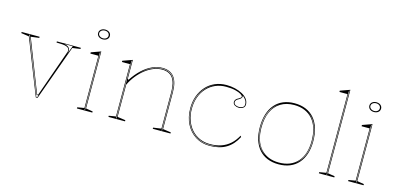

<svg xmlns="http://www.w3.org/2000/svg" viewBox="-68 -1171 3336 1611"><g transform="rotate(15 1599.5 -365.0)"><path d="M282 0 93 -480 25 -490V-500H181V-490L109 -481L286 -27H295L440 -437Q441 -439 441.5 -442.5Q442 -446 442 -449Q442 -461 436.5 -468.5Q431 -476 418 -481Q405 -486 383.5 -488Q362 -490 331 -490V-500H539V-490L470 -480L297 0ZM285 -5H293L299 -22H283L98 -495H93ZM399 -495Q415 -492 426 -486Q437 -480 442.5 -471Q448 -462 448 -449Q448 -444 446 -436.5Q444 -429 441 -420L470 -495Z M698 -616Q683 -616 671.5 -621.5Q660 -627 653.5 -636.5Q647 -646 647 -658Q647 -671 653.5 -680.5Q660 -690 671.5 -695.5Q683 -701 698 -701Q713 -701 724.5 -695.5Q736 -690 742.5 -680.5Q749 -671 749 -658Q749 -646 742.5 -636.5Q736 -627 724.5 -621.5Q713 -616 698 -616ZM639 0V-10L699 -20V-474H629V-485L713 -515V-20L773 -10V0ZM704 -5H708V-507L704 -505ZM698 -625Q710 -625 719 -629.5Q728 -634 733 -641.5Q738 -649 738 -658Q738 -668 733 -675.5Q728 -683 719 -687.5Q710 -692 698 -692Q686 -692 676.5 -687.5Q667 -683 661.5 -675.5Q656 -668 656 -658Q656 -649 661.5 -641.5Q667 -634 676.5 -629.5Q686 -625 698 -625Z M1452 -10V0H1298V-10L1368 -20V-338Q1368 -420 1338 -460Q1308 -500 1246 -500Q1210 -500 1173 -485.5Q1136 -471 1101.5 -444Q1067 -417 1037.5 -380.5Q1008 -344 987 -300V-20L1057 -10V0H913V-10L973 -20V-474H903V-485L987 -515V-350L995 -344Q1031 -399 1072 -437Q1113 -475 1157.5 -495Q1202 -515 1246 -515Q1280 -515 1305.5 -504Q1331 -493 1348 -471Q1365 -449 1373.5 -416Q1382 -383 1382 -338V-20ZM978 -5H982V-507L978 -505ZM1373 -5H1377V-338Q1377 -397 1362.5 -435Q1348 -473 1319 -491.5Q1290 -510 1246 -510Q1200 -510 1152.5 -487Q1105 -464 1058 -413Q1105 -461 1153 -483.5Q1201 -506 1246 -506Q1311 -506 1342 -464Q1373 -422 1373 -338Z M1794 15Q1725 15 1671.5 -18.5Q1618 -52 1587.5 -111.5Q1557 -171 1557 -248Q1557 -307 1575 -355.5Q1593 -404 1625.5 -440Q1658 -476 1703 -495.5Q1748 -515 1802 -515Q1841 -515 1876.5 -506.5Q1912 -498 1940.5 -482.5Q1969 -467 1985 -445.5Q2001 -424 2001 -398Q2001 -384 1993.5 -375Q1986 -366 1974 -361.5Q1962 -357 1949 -357Q1930 -357 1913.5 -366.5Q1897 -376 1897 -395Q1897 -406 1905 -416Q1913 -426 1929 -433Q1950 -445 1950 -453Q1950 -462 1932.5 -473Q1915 -484 1882 -492Q1849 -500 1802 -500Q1751 -500 1709 -481.5Q1667 -463 1636 -429.5Q1605 -396 1588 -350Q1571 -304 1571 -248Q1571 -193 1587.5 -147.5Q1604 -102 1633.5 -69Q1663 -36 1704 -18Q1745 0 1794 0Q1848 0 1891 -15Q1934 -30 1967.5 -60Q2001 -90 2025 -135L2032 -125Q2014 -90 1990.5 -63.5Q1967 -37 1937.5 -19.5Q1908 -2 1872 6.5Q1836 15 1794 15ZM1956 -464 1957 -460Q1957 -450 1951.5 -442.5Q1946 -435 1932 -427Q1904 -413 1904 -395Q1904 -379 1917.5 -371.5Q1931 -364 1949 -364Q1967 -364 1980.5 -372Q1994 -380 1994 -398Q1994 -408 1991.5 -417Q1989 -426 1984 -434Q1979 -442 1972 -449.5Q1965 -457 1956 -464ZM1562 -248Q1562 -173 1591.5 -114.5Q1621 -56 1673.5 -23Q1726 10 1794 10Q1827 10 1856 4Q1885 -2 1905 -12Q1886 -3 1857.5 1.5Q1829 6 1794 6Q1743 6 1701.5 -12.5Q1660 -31 1629.5 -65Q1599 -99 1582.5 -145.5Q1566 -192 1566 -248Q1566 -308 1585.5 -357.5Q1605 -407 1640 -442.5Q1675 -478 1722 -495Q1674 -479 1638 -443.5Q1602 -408 1582 -358.5Q1562 -309 1562 -248Z M2393 -515Q2448 -515 2491.5 -497Q2535 -479 2565 -444Q2595 -409 2610.5 -359Q2626 -309 2626 -246Q2626 -185 2610 -136.5Q2594 -88 2564 -54Q2534 -20 2491 -2.5Q2448 15 2393 15Q2339 15 2296 -2.5Q2253 -20 2223 -54Q2193 -88 2177.5 -136.5Q2162 -185 2162 -246Q2162 -309 2177.5 -359Q2193 -409 2223 -444Q2253 -479 2296 -497Q2339 -515 2393 -515ZM2394 -500Q2326 -500 2277 -470Q2228 -440 2202 -383Q2176 -326 2176 -246Q2176 -188 2190.5 -142.5Q2205 -97 2233.5 -65Q2262 -33 2302 -16.5Q2342 0 2393 0Q2445 0 2485.5 -16.5Q2526 -33 2554.5 -65Q2583 -97 2597.5 -142.5Q2612 -188 2612 -246Q2612 -306 2597.5 -353Q2583 -400 2554.5 -433Q2526 -466 2485.5 -483Q2445 -500 2394 -500ZM2167 -246Q2167 -194 2179.5 -151.5Q2192 -109 2214.5 -78Q2237 -47 2268 -27Q2239 -48 2217 -79.5Q2195 -111 2183 -153Q2171 -195 2171 -246Q2171 -301 2184 -345.5Q2197 -390 2220 -423Q2243 -456 2274 -476Q2242 -457 2217.5 -424.5Q2193 -392 2180 -347.5Q2167 -303 2167 -246ZM2621 -246Q2621 -302 2608.5 -346Q2596 -390 2573 -422.5Q2550 -455 2518 -474Q2548 -454 2570.5 -421Q2593 -388 2605 -344Q2617 -300 2617 -246Q2617 -196 2605.5 -154.5Q2594 -113 2573 -81.5Q2552 -50 2523 -29Q2553 -49 2575 -80Q2597 -111 2609 -153Q2621 -195 2621 -246Z M2815 -20 2875 -10V0H2741V-10L2801 -20V-704H2731V-715L2815 -745ZM2806 -5H2810V-737L2806 -735Z M3054 -616Q3039 -616 3027.5 -621.5Q3016 -627 3009.5 -636.5Q3003 -646 3003 -658Q3003 -671 3009.5 -680.5Q3016 -690 3027.5 -695.5Q3039 -701 3054 -701Q3069 -701 3080.5 -695.5Q3092 -690 3098.5 -680.5Q3105 -671 3105 -658Q3105 -646 3098.5 -636.5Q3092 -627 3080.5 -621.5Q3069 -616 3054 -616ZM2995 0V-10L3055 -20V-474H2985V-485L3069 -515V-20L3129 -10V0ZM3060 -5H3064V-507L3060 -505ZM3054 -625Q3066 -625 3075 -629.5Q3084 -634 3089 -641.5Q3094 -649 3094 -658Q3094 -668 3089 -675.5Q3084 -683 3075 -687.5Q3066 -692 3054 -692Q3042 -692 3032.5 -687.5Q3023 -683 3017.5 -675.5Q3012 -668 3012 -658Q3012 -649 3017.5 -641.5Q3023 -634 3032.5 -629.5Q3042 -625 3054 -625Z"/></g></svg>

Font: Kalnia Glaze Thin Thin
Style: Regular
Weight: 250
Version: Version 1.110